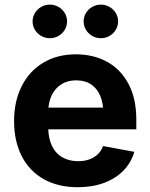

<svg xmlns="http://www.w3.org/2000/svg" viewBox="-20 -783 636 814"><path d="M39.7 -270.1Q39.7 -353.7 72.1 -417.8Q104.4 -482 163.8 -517.4Q223.1 -552.7 301.9 -552.7Q375 -552.7 432.8 -521.7Q490.6 -490.7 524.2 -428.4Q557.9 -366 557.9 -275.8V-234.7H99.8V-326.9H486.6L418.1 -302.2Q418.1 -345.3 405 -376.6Q391.8 -408 366.2 -425.2Q340.5 -442.4 303 -442.4Q265.9 -442.4 239.2 -425.1Q212.5 -407.7 198.5 -377.5Q184.5 -347.3 184.5 -308.7V-243.8Q184.5 -197.4 200.1 -165Q215.7 -132.5 244.4 -116.1Q273.2 -99.6 311.6 -99.6Q337.2 -99.6 358.2 -107Q379.2 -114.5 394.3 -128.8Q409.3 -143.1 417.2 -163.8L549.6 -139.3Q536.2 -93.6 503.4 -59.9Q470.6 -26.1 421.2 -7.7Q371.8 10.7 309.3 10.7Q226.1 10.7 165.4 -23.5Q104.6 -57.6 72.2 -120.9Q39.7 -184.3 39.7 -270.1ZM334.6 -692.3Q334.6 -711.6 344.4 -727.8Q354.2 -744.1 371 -753.7Q387.9 -763.4 407.7 -763.4Q427.6 -763.4 444.3 -753.7Q461.1 -744.1 470.9 -727.8Q480.7 -711.6 480.7 -692.3Q480.7 -673 470.9 -656.7Q461.1 -640.3 444.3 -630.7Q427.6 -621 407.7 -621Q387.9 -621 371 -630.7Q354.2 -640.3 344.4 -656.7Q334.6 -673 334.6 -692.3ZM118.2 -692.3Q118.2 -711.6 128 -727.8Q137.8 -744.1 154.7 -753.7Q171.5 -763.4 191.4 -763.4Q211.2 -763.4 228 -753.7Q244.7 -744.1 254.5 -727.8Q264.3 -711.6 264.3 -692.3Q264.3 -673 254.5 -656.7Q244.7 -640.3 228 -630.7Q211.2 -621 191.4 -621Q171.5 -621 154.7 -630.7Q137.8 -640.3 128 -656.7Q118.2 -673 118.2 -692.3Z"/></svg>

Font: Raveo Variable
Style: Regular
Weight: 400
Designer: Jakub Foglar, Rasmus Andersson (Inter)
Foundry: Jakubfoglar.com
Version: Version 1.000;Glyphs 3.2.3 (3260)